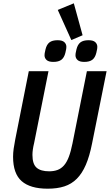

<svg xmlns="http://www.w3.org/2000/svg" viewBox="-20 -1128 664 1160"><path d="M273 -698 186 -263Q181 -243 178.5 -225Q176 -207 176 -192Q176 -137 201 -115Q226 -93 277 -93Q305 -93 327 -101Q349 -109 366 -128Q383 -147 395.5 -179.5Q408 -212 418 -262L505 -698H624L536 -260Q521 -184 498.5 -132Q476 -80 444 -48Q412 -16 369 -2Q326 12 268 12Q163 12 111 -33.5Q59 -79 59 -181Q59 -204 62.5 -229.5Q66 -255 72 -285L154 -698ZM329 -1068 426 -1108 479 -915 411 -886ZM302 -754Q274 -754 261.5 -765.5Q249 -777 249 -794Q249 -799 250 -806.5Q251 -814 255 -830Q262 -859 279 -872Q296 -885 328 -885Q356 -885 368.5 -873.5Q381 -862 381 -845Q381 -840 380 -832.5Q379 -825 375 -809Q368 -780 351 -767Q334 -754 302 -754ZM489 -754Q461 -754 448.5 -765.5Q436 -777 436 -794Q436 -799 437 -806.5Q438 -814 442 -830Q449 -859 466 -872Q483 -885 515 -885Q543 -885 555.5 -873.5Q568 -862 568 -845Q568 -840 567 -832.5Q566 -825 562 -809Q555 -780 538 -767Q521 -754 489 -754Z"/></svg>

Font: IBM Plex Sans Condensed SemiBold
Style: Italic
Weight: 600
Width: 3
Italic angle: -11°
Designer: Mike Abbink, Paul van der Laan, Pieter van Rosmalen
Foundry: Bold Monday
Version: Version 1.3